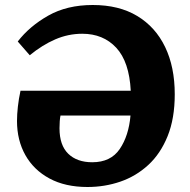

<svg xmlns="http://www.w3.org/2000/svg" viewBox="-20 -734 762 768"><path d="M330 14Q241 14 178 -20Q115 -54 81.5 -113.5Q48 -173 48 -250Q48 -276 51.5 -307.5Q55 -339 62 -371H503Q497 -487 445 -543Q393 -599 309 -599Q253 -599 201 -576.5Q149 -554 99 -513L51 -568Q98 -629 173 -671.5Q248 -714 351 -714Q456 -714 529 -670Q602 -626 640.5 -546Q679 -466 679 -357Q679 -260 650.5 -189.5Q622 -119 573 -74Q524 -29 461.5 -7.5Q399 14 330 14ZM349 -85Q423 -85 459 -138Q495 -191 502 -272H222Q220 -263 219 -249Q218 -235 218 -221Q218 -153 253 -119Q288 -85 349 -85Z"/></svg>

Font: Literata 12pt
Style: Bold
Weight: 700
Designer: Latin by Veronika Burian and Jose Scaglione. Greek by Irene Vlachou. Cyrillic by Vera Evstafieva.
Foundry: TypeTogether
Version: Version 3.002